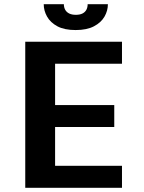

<svg xmlns="http://www.w3.org/2000/svg" viewBox="-20 -900 690 920"><path d="M101 0V-700H564.5V-594.5H244V-396.5H527.5V-291.5H244V-105.5H564.5V0ZM342.5 -756Q288.5 -756 255 -774Q221.5 -792 205.5 -820.5Q189.5 -849 189.5 -880H286Q286 -864.5 292.5 -853Q299 -841.5 311.8 -835.2Q324.5 -829 343.5 -829Q362.5 -829 375 -835.2Q387.5 -841.5 393.8 -853Q400 -864.5 400 -880H497Q497 -849 480.8 -820.5Q464.5 -792 430.2 -774Q396 -756 342.5 -756Z"/></svg>

Font: Trispace Thin SemiBold
Style: Regular
Weight: 600
Version: Version 1.210